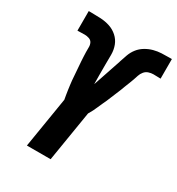

<svg xmlns="http://www.w3.org/2000/svg" viewBox="-177 -856 894 968"><g transform="rotate(30 270.0 -371.5)"><path d="M125 0 173 -294Q171 -307 168.5 -320Q166 -333 164.5 -346Q163 -359 161 -372Q159 -385 158 -398Q157 -411 156 -424.5Q155 -438 154 -451Q153 -464 152 -477.5Q151 -491 150 -504Q149 -517 148.5 -530.5Q148 -544 147.5 -557Q147 -570 147.5 -584Q148 -598 142.5 -609.5Q137 -621 124 -625.5Q111 -630 98 -630Q87 -630 76.5 -629.5Q66 -629 56 -629V-743H69Q97 -743 125.5 -741.5Q154 -740 179.5 -731.5Q205 -723 225 -705Q245 -687 254.5 -662Q264 -637 264 -608.5Q264 -580 263.5 -552Q263 -524 263.5 -495.5Q264 -467 264 -439L265 -440Q279 -480 292 -520Q305 -560 319 -600V-601Q326 -623 334 -645Q342 -667 356.5 -685.5Q371 -704 392 -716.5Q413 -729 435.5 -735Q458 -741 480.5 -742Q503 -743 526 -743H540V-629Q530 -629 519.5 -629.5Q509 -630 498 -630Q485 -630 471 -625.5Q457 -621 447.5 -609.5Q438 -598 433.5 -584Q429 -570 424.5 -557Q420 -544 414.5 -530.5Q409 -517 404 -504Q399 -491 394 -477.5Q389 -464 383 -451Q377 -438 372 -424.5Q367 -411 361 -398Q355 -385 349 -372Q343 -359 337.5 -346Q332 -333 325.5 -320Q319 -307 311 -294L263 0Z"/></g></svg>

Font: Iosevka Term Curly Heavy
Style: Italic
Weight: 900
Italic angle: -9°
Designer: Belleve Invis
Foundry: Belleve Invis
Version: Version 32.3.0